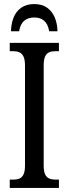

<svg xmlns="http://www.w3.org/2000/svg" viewBox="-20 -925 337 945"><path d="M28 0V-41H47Q63 -41 75.5 -46Q88 -51 95.5 -66Q103 -81 103 -110V-602Q103 -632 95.5 -647Q88 -662 75.5 -667.5Q63 -673 47 -673H28V-714H270V-673H251Q234 -673 221.5 -667.5Q209 -662 202 -647Q195 -632 195 -602V-111Q195 -82 202 -67Q209 -52 222 -46.5Q235 -41 251 -41H270V0ZM34 -771Q35 -809 47 -839Q59 -869 84.5 -887Q110 -905 148 -905Q187 -905 212 -887Q237 -869 249.5 -839Q262 -809 263 -771H222Q216 -807 197 -823Q178 -839 149 -839Q119 -839 99.5 -823Q80 -807 74 -771Z"/></svg>

Font: Noto Serif ExtraCondensed
Style: Regular
Weight: 400
Width: 2
Designer: Monotype Design Team
Foundry: Monotype Imaging Inc.
Version: Version 2.013